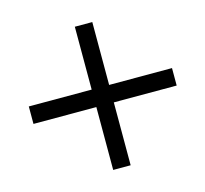

<svg xmlns="http://www.w3.org/2000/svg" viewBox="-109 -721 884 826"><g transform="rotate(30 333.0 -308.0)"><path d="M586 -506 388 -308 586 -110 531 -55 333 -253 135 -55 80 -110 278 -308 80 -506 135 -561 333 -363 531 -561Z"/></g></svg>

Font: Madhuban Light
Style: Regular
Weight: 300
Designer: jaikishan Patel
Foundry: MagicType
Version: Version 1.000